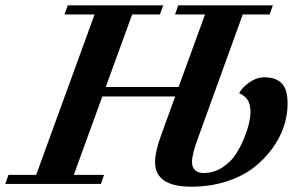

<svg xmlns="http://www.w3.org/2000/svg" viewBox="-69 -683 1092 713"><path d="M-49.3 0 -37.6 -33.7H65.4L282.2 -629.4H170.4L182.6 -663.1H537.1L524.9 -629.4H421.9L323.7 -359.9H594.2L692.4 -629.4H581.1L592.8 -663.1H944.3L932.1 -629.4H832.5L664.6 -165.5Q644 -109.9 644 -81.1Q644 -61.5 655.3 -51Q666.5 -40.5 687 -40.5Q724.1 -40.5 755.4 -60.3Q786.6 -80.1 805.4 -108.4Q824.2 -136.7 837.4 -169.4Q850.6 -202.1 856 -226.6Q861.3 -251 861.3 -264.6Q861.3 -294.4 851.6 -310.5Q841.8 -326.7 819.3 -336.9Q828.6 -356.4 856 -376.2Q883.3 -396 913.1 -396Q954.6 -396 976.8 -374Q999 -352.1 999 -297.4Q999 -256.3 985.4 -214.4Q971.7 -172.4 942.4 -131.8Q913.1 -91.3 872.1 -59.8Q831.1 -28.3 771.2 -9Q711.4 10.3 641.6 10.3Q506.8 10.3 506.8 -81.1Q506.8 -119.6 529.8 -182.1L581.5 -324.7H311L205.1 -33.7H317.4L305.7 0Z"/></svg>

Font: Elstob 10pt
Style: Bold Italic
Weight: 700
Italic angle: -20°
Designer: Peter S. Baker
Version: Version 1.015